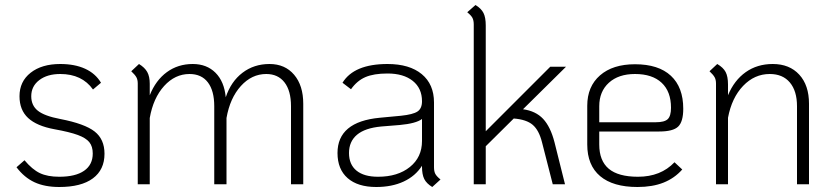

<svg xmlns="http://www.w3.org/2000/svg" viewBox="-20 -737 3335 768"><path d="M46 -68 78 -96Q109 -59 139.5 -44.5Q170 -30 217 -30Q282 -30 316.5 -54Q351 -78 351 -123Q351 -151 337.5 -168Q324 -185 291.5 -197Q259 -209 198 -220Q127 -233 92.5 -265Q58 -297 58 -352Q58 -411 102.5 -446Q147 -481 221 -481Q279 -481 320.5 -462Q362 -443 384 -406L352 -379Q308 -441 221 -441Q169 -441 137 -416.5Q105 -392 105 -352Q105 -315 131.5 -294Q158 -273 221 -261Q319 -242 358.5 -211Q398 -180 398 -122Q398 -58 351.5 -23.5Q305 11 217 11Q159 11 118 -8Q77 -27 46 -68Z M1193 -322V0H1144V-312Q1144 -374 1118 -407.5Q1092 -441 1045 -441Q987 -441 943.5 -393Q900 -345 886 -265V0H837V-312Q837 -374 811.5 -407.5Q786 -441 738 -441Q680 -441 636.5 -393Q593 -345 579 -265V0H531V-403Q531 -418 525.5 -428Q520 -438 505 -452L536 -481Q559 -467 569 -449Q579 -431 579 -402V-356Q603 -416 647.5 -448.5Q692 -481 751 -481Q807 -481 842 -446Q877 -411 883 -348Q904 -411 950 -446Q996 -481 1058 -481Q1120 -481 1156.5 -438Q1193 -395 1193 -322Z M1742 -19 1709 11Q1686 -3 1677 -21Q1668 -39 1668 -70V-74Q1642 -33 1595 -11Q1548 11 1485 11Q1411 11 1370.5 -24.5Q1330 -60 1330 -125Q1330 -250 1499 -266L1584 -274Q1632 -279 1650 -291Q1668 -303 1668 -332Q1668 -384 1631 -413.5Q1594 -443 1530 -443Q1475 -443 1441.5 -428.5Q1408 -414 1384 -380L1350 -406Q1396 -481 1530 -481Q1618 -481 1667 -440.5Q1716 -400 1716 -327V-68Q1716 -52 1721 -42Q1726 -32 1742 -19ZM1668 -173V-261Q1644 -243 1579 -237L1505 -231Q1440 -225 1408 -198Q1376 -171 1376 -125Q1376 -79 1406 -54.5Q1436 -30 1492 -30Q1571 -30 1619.5 -69Q1668 -108 1668 -173Z M2198 -168 2240 0H2191L2148 -168Q2136 -216 2111 -237.5Q2086 -259 2035 -263L1923 -152V0H1875V-639Q1875 -655 1870 -665Q1865 -675 1849 -688L1882 -717Q1905 -703 1914 -685Q1923 -667 1923 -635V-212L2181 -470H2244L2072 -300Q2123 -293 2152.5 -261.5Q2182 -230 2198 -168Z M2678 -88 2709 -59Q2678 -24 2634 -6.5Q2590 11 2530 11Q2432 11 2380.5 -32.5Q2329 -76 2329 -159V-314Q2329 -391 2380 -435.5Q2431 -480 2520 -480Q2614 -480 2663.5 -434Q2713 -388 2713 -302Q2713 -250 2692.5 -230.5Q2672 -211 2617 -211H2377V-159Q2377 -94 2415 -62Q2453 -30 2532 -30Q2623 -30 2678 -88ZM2377 -312V-248H2603Q2638 -248 2651 -260.5Q2664 -273 2664 -306Q2664 -371 2626.5 -406Q2589 -441 2520 -441Q2454 -441 2415.5 -406Q2377 -371 2377 -312Z M3216 -322V0H3168V-312Q3168 -373 3139.5 -407Q3111 -441 3059 -441Q2998 -441 2952.5 -393.5Q2907 -346 2892 -266V0H2844V-403Q2844 -418 2838.5 -428Q2833 -438 2818 -452L2849 -481Q2873 -467 2882.5 -449Q2892 -431 2892 -399V-356Q2917 -416 2963 -448.5Q3009 -481 3071 -481Q3138 -481 3177 -438.5Q3216 -396 3216 -322Z"/></svg>

Font: KoHo Light
Style: Regular
Weight: 300
Version: Version 1.000; ttfautohint (v1.6)